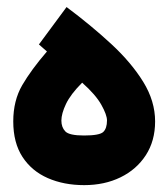

<svg xmlns="http://www.w3.org/2000/svg" viewBox="-20 -541 490 559"><path d="M173.8 -520.5Q245.1 -467.3 303.7 -413.1Q362.3 -358.9 397 -302.7Q431.6 -246.6 431.6 -187.5Q431.6 -130.9 404.5 -89.1Q377.4 -47.4 330.8 -24.7Q284.2 -2 225.1 -2Q166 -2 119.1 -22.5Q72.3 -43 45.4 -84.2Q18.6 -125.5 18.6 -187.5Q18.6 -248 44.7 -293Q70.8 -337.9 116.7 -391.1L93.3 -411.6ZM219.2 -300.3Q185.5 -266.6 172.1 -238.3Q158.7 -210 158.7 -189.9Q158.7 -170.4 170.2 -158.4Q181.6 -146.5 224.6 -146.5Q269.5 -146.5 280.5 -156.7Q291.5 -167 291.5 -190.4Q291.5 -206.5 275.1 -235.8Q258.8 -265.1 219.2 -300.3Z"/></svg>

Font: Vazir Black
Style: Black
Weight: 900
Designer: Saber Rastikerdar
Foundry: Saber Rastikerdar
Version: Version 30.0.0